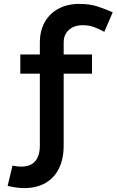

<svg xmlns="http://www.w3.org/2000/svg" viewBox="-20 -753 597 983"><path d="M104 210Q81 210 59 206.5Q37 203 19 199L44 95Q55 97 66 98.5Q77 100 89 100Q122 100 143 87Q164 74 174 50Q184 26 184 -7V-534Q184 -596 209.5 -640.5Q235 -685 280.5 -709Q326 -733 386 -733Q439 -733 479 -720Q519 -707 557 -690L514 -590Q487 -605 461 -614.5Q435 -624 402 -624Q373 -624 351 -612.5Q329 -601 317.5 -581.5Q306 -562 306 -537V-9Q306 60 282 109Q258 158 212.5 184Q167 210 104 210ZM84 -376V-474H451V-376Z"/></svg>

Font: BioRhyme ExtraBold
Style: Bold
Weight: 700
Version: Version 1.600;gftools[0.9.33]